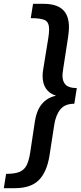

<svg xmlns="http://www.w3.org/2000/svg" viewBox="-42 -877 422 1005"><path d="M289 -518Q285 -492 285 -482Q285 -449 302.5 -432.5Q320 -416 360 -416L347 -334Q298 -334 274 -304.5Q250 -275 242 -224L217 -62Q203 24 161 66Q119 108 35 108H-22L-10 33Q35 33 59.5 23Q84 13 96.5 -10.5Q109 -34 116 -78L141 -244Q159 -356 251 -376Q181 -399 181 -480Q181 -495 184 -513L211 -679Q215 -703 215 -724Q215 -759 195 -770.5Q175 -782 119 -782L131 -857H186Q253 -857 286 -827Q319 -797 319 -734Q319 -713 314 -680Z"/></svg>

Font: Bitter Pro SemiBold
Style: Italic
Weight: 600
Italic angle: -9°
Designer: Sol Matas, and Bitter project Authors
Foundry: Sol Matas
Version: Version 1.010